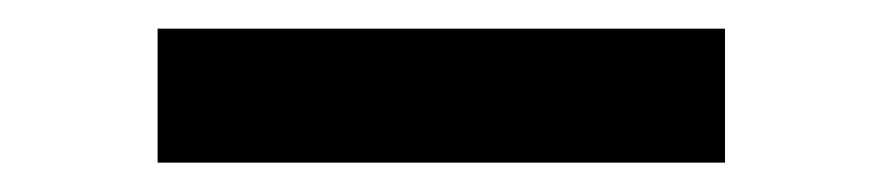

<svg xmlns="http://www.w3.org/2000/svg" viewBox="-20 -388 616 134"><path d="M486 -368V-274.5H90V-368Z"/></svg>

Font: Merriweather
Style: Bold
Weight: 700
Designer: Eben Sorkin
Foundry: Eben Sorkin
Version: Version 2.100; ttfautohint (v1.7.19-72a1) -l 8 -r 50 -G 200 